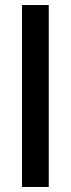

<svg xmlns="http://www.w3.org/2000/svg" viewBox="-20 -740 280 760"><path d="M67 0V-720H173V0Z"/></svg>

Font: DeepMind Sans Medium
Style: Regular
Weight: 500
Designer: Jonny Pinhorn / Modifications: Colophon Foundry
Foundry: Colophon Foundry
Version: Version 1.002; ttfautohint (v1.8.2)